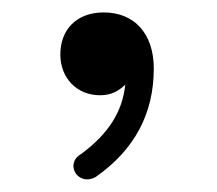

<svg xmlns="http://www.w3.org/2000/svg" viewBox="-20 -748 349 309"><path d="M147 -728C103.5 -728 77.1 -700.7 77.1 -660.2C77.1 -622.6 103.5 -594.7 141.1 -594.7C160.2 -594.7 171.9 -602.5 181.6 -611.8C177.2 -568.8 154.8 -532.7 110.4 -500C97.2 -492.7 95.7 -479.5 101.1 -470.2C106.9 -460.4 120.1 -455.1 134.3 -463.4C196.3 -506.8 227.5 -564.9 227.5 -637.7C227.5 -693.8 196.3 -728 147 -728Z"/></svg>

Font: Mikhak
Style: Regular
Weight: 400
Designer: Amin Abedi
Version: Version 3.2